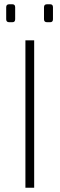

<svg xmlns="http://www.w3.org/2000/svg" viewBox="-20 -879 279 899"><path d="M23 -859H38Q51 -859 51 -845V-789Q51 -775 38 -775H23Q9 -775 9 -789V-845Q9 -859 23 -859ZM200 -859H215Q228 -859 228 -845V-789Q228 -775 215 -775H200Q186 -775 186 -789V-845Q186 -859 200 -859ZM140 0H99V-690H140Z"/></svg>

Font: Exo 2.0 Extra Light
Style: Regular
Weight: 250
Designer: Natanael Gama
Version: Version 1.001;PS 001.001;hotconv 1.0.70;makeotf.lib2.5.58329